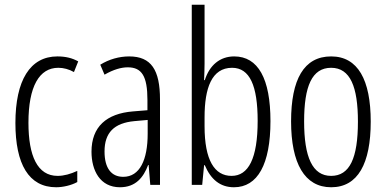

<svg xmlns="http://www.w3.org/2000/svg" viewBox="-20 -780 1628 810"><path d="M217 10C245 10 281 2 306 -12V-59C278 -46 250 -38 223 -38C138 -38 100 -122 100 -262C100 -416 146 -494 226 -494C248 -494 271 -488 292 -476L310 -521C285 -535 257 -542 222 -542C107 -542 45 -441 45 -261C45 -88 101 10 217 10Z M525 -542C483 -542 440 -530 403 -507L421 -465C459 -487 492 -496 519 -496C578 -496 602 -459 602 -358V-315L541 -310C429 -301 366 -245 366 -140C366 -61 402 10 486 10C552 10 585 -31 605 -84H607L614 0H655V-360C655 -485 618 -542 525 -542ZM547 -269 603 -274V-216C603 -106 570 -34 500 -34C450 -34 421 -70 421 -141C421 -220 461 -261 547 -269Z M843 -512V-760H789V0H833L841 -83H844C869 -24 908 10 967 10C1067 10 1121 -87 1121 -269C1121 -448 1069 -542 968 -542C908 -542 864 -505 844 -442H841C842 -466 843 -491 843 -512ZM959 -494C1034 -494 1067 -418 1067 -270C1067 -111 1028 -38 957 -38C885 -38 843 -104 843 -248V-285C843 -408 873 -494 959 -494Z M1544 -267C1544 -443 1490 -542 1377 -542C1262 -542 1208 -445 1208 -268C1208 -91 1265 10 1377 10C1490 10 1544 -90 1544 -267ZM1263 -268C1263 -416 1296 -494 1377 -494C1458 -494 1490 -413 1490 -267C1490 -112 1455 -38 1377 -38C1298 -38 1263 -117 1263 -268Z"/></svg>

Font: Noto Sans Devanagari UI ExtraCondensed Light
Style: Regular
Weight: 300
Width: 2
Designer: Jelle Bosma - Monotype Design Team
Foundry: Monotype Imaging Inc.
Version: Version 2.004